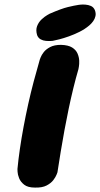

<svg xmlns="http://www.w3.org/2000/svg" viewBox="-20 -854 453 869"><path d="M138 -5Q106 -5 89.5 -18Q73 -31 66.5 -47.5Q60 -64 59.5 -76.5Q59 -89 59 -89Q63 -132 70 -180Q77 -228 86.5 -279Q96 -330 107.5 -382Q119 -434 132.5 -485Q146 -536 160 -584Q160 -584 164 -594.5Q168 -605 178 -618Q188 -631 207 -641Q226 -651 256 -651Q289 -650 306.5 -639Q324 -628 331 -611.5Q338 -595 338.5 -579Q339 -563 337 -552Q335 -541 335 -541Q323 -500 312 -455Q301 -410 291 -362.5Q281 -315 272 -266Q263 -217 255 -168.5Q247 -120 240 -74Q240 -74 236 -63.5Q232 -53 221.5 -39Q211 -25 191 -14.5Q171 -4 138 -5ZM218 -669Q218 -669 209 -668.5Q200 -668 187.5 -669Q175 -670 164 -676Q153 -682 148 -695Q141 -718 148 -736Q155 -754 168.5 -766.5Q182 -779 193.5 -785.5Q205 -792 205 -792Q258 -815 287 -822Q316 -829 336 -832Q336 -832 345 -833Q354 -834 367 -833Q380 -832 391.5 -827Q403 -822 409 -809Q415 -794 412 -781Q409 -768 402 -758.5Q395 -749 389 -743.5Q383 -738 383 -738Q364 -722 340 -710Q316 -698 292 -689.5Q268 -681 248.5 -676Q229 -671 218 -669Z"/></svg>

Font: Sour Gummy Black
Style: Italic
Weight: 900
Italic angle: -11.3°
Designer: Stefie Justprince
Foundry: Eifetstype
Version: Version 1.000